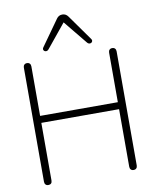

<svg xmlns="http://www.w3.org/2000/svg" viewBox="-97 -979 846 1058"><g transform="rotate(-10 325.5 -450.0)"><path d="M66 -16V-654Q66 -664 71.5 -670Q77 -676 87 -676Q97 -676 102.5 -670Q108 -664 108 -654V-377H543V-654Q543 -664 548.5 -670Q554 -676 564 -676Q574 -676 579.5 -670Q585 -664 585 -654V-16Q585 -6 579.5 0Q574 6 564 6Q554 6 548.5 0Q543 -6 543 -16V-338H108V-16Q108 -5 102.5 0.5Q97 6 87 6Q77 6 71.5 0Q66 -6 66 -16ZM192 -747 293 -889Q305 -906 325 -906Q345 -906 357 -889L458 -747Q465 -738 461 -730.5Q457 -723 448 -722.5Q439 -722 432 -731L325 -862L218 -731Q211 -722 202 -722.5Q193 -723 189 -730.5Q185 -738 192 -747Z"/></g></svg>

Font: SN Pro Thin
Style: Regular
Weight: 200
Designer: Tobias Whetton
Foundry: Supernotes
Version: Version 1.003;Glyphs 3.3 (3324)